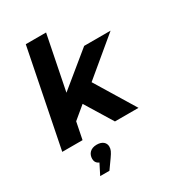

<svg xmlns="http://www.w3.org/2000/svg" viewBox="-232 -877 1166 1278"><g transform="rotate(-30 350.5 -238.0)"><path d="M701 -538H498L240 -327L323 -742H167L19 0H175L201 -130L296 -209L424 0H605L420 -304ZM241 73C193 73 168 102 168 141C168 161 178 177 198 185L157 266H228L277 197C301 163 308 148 308 126C308 97 286 73 241 73Z"/></g></svg>

Font: AWKNG-Font
Style: Bold Italic
Weight: 700
Italic angle: -11.3°
Designer: Awakening Church
Foundry: Awakening Church
Version: Version 1.700;PS 001.700;hotconv 1.0.88;makeotf.lib2.5.64775